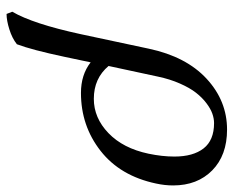

<svg xmlns="http://www.w3.org/2000/svg" viewBox="-84 -396 719 591"><g transform="rotate(90 275.5 -100.5)"><path d="M116.2 207Q97.7 221.7 70.3 230.2Q43 238.8 22.9 238.8L16.1 221.2Q53.2 157.7 85 11.2L129.9 -199.2Q154.3 -314 222.4 -377Q290.5 -439.9 378.9 -439.9Q458 -439.9 504.4 -394.3Q550.8 -348.6 550.8 -273.9Q550.8 -248 544.9 -221.2Q521.5 -110.8 444.3 -50.5Q367.2 9.8 266.1 9.8Q210 9.8 171.9 -20L154.8 61Q133.8 160.2 116.2 207ZM453.1 -198.2Q461.9 -240.2 461.9 -277.8Q461.9 -335.4 436.8 -367.7Q411.6 -399.9 358.9 -399.9Q344.7 -399.9 329.6 -394.5Q314.5 -389.2 297.4 -376.2Q280.3 -363.3 265.4 -344.2Q250.5 -325.2 237.1 -294.7Q223.6 -264.2 215.8 -227.1L183.1 -75.2Q221.2 -29.8 284.2 -29.8Q342.8 -29.8 389.6 -74.7Q436.5 -119.6 453.1 -198.2Z"/></g></svg>

Font: Linear Smooth
Style: Italic
Weight: 400
Designer: Philipp H. Poll, Flanker
Foundry: Philipp H. Poll, reworked by Flanker
Version: Version 1.061 | FøM Fix